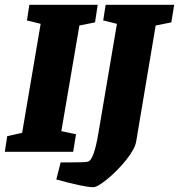

<svg xmlns="http://www.w3.org/2000/svg" viewBox="-39 -631 744 798"><path d="M291 -525 216 -86 277 -73 265 0H-19L-9 -65L53 -79L130 -532L73 -546L83 -611H367L356 -538ZM673 -538 608 -525 527 -43Q522 -12 486 33Q450 78 408 112.5Q366 147 349 147Q311 147 195 115L213 44H251Q316 44 326 41Q351 36 370 -78L447 -532L390 -546L400 -611H685Z"/></svg>

Font: Grenze ExtraBold
Style: Italic
Weight: 800
Italic angle: -10°
Designer: Renata Polastri
Foundry: Omnibus-Type
Version: Version 1.002; ttfautohint (v1.8)